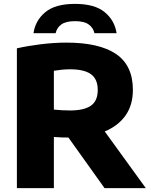

<svg xmlns="http://www.w3.org/2000/svg" viewBox="-20 -969 776 989"><path d="M67 0V-720Q121 -732.5 189.8 -741Q258.5 -749.5 322.5 -749.5Q491 -749.5 577.8 -690.8Q664.5 -632 664.5 -506Q664.5 -427.5 626.5 -374Q588.5 -320.5 519.5 -292L731 0H518.5L332.5 -260.5Q313 -260.5 294.8 -261.2Q276.5 -262 257.5 -263.5V0ZM340.5 -400Q412.5 -400 448 -424.5Q483.5 -449 483.5 -505.5Q483.5 -561.5 448.5 -586.8Q413.5 -612 341.5 -612Q318.5 -612 297.2 -609.8Q276 -607.5 257.5 -604.5V-404.5Q278 -402.5 298.2 -401.2Q318.5 -400 340.5 -400ZM152.5 -798Q162 -863.5 213.2 -906.2Q264.5 -949 366.5 -949Q468 -949 519.5 -906.2Q571 -863.5 580.5 -798H466.5Q460 -826.5 436.5 -843.2Q413 -860 366.5 -860Q319.5 -860 296.2 -843.2Q273 -826.5 266.5 -798Z"/></svg>

Font: Encode Sans Semi Expanded ExtraBold
Style: Regular
Weight: 800
Width: 6
Designer: Multiple Designers
Foundry: Impallari Type
Version: Version 3.000; ttfautohint (v1.8.3) -l 8 -r 50 -G 200 -x 14 